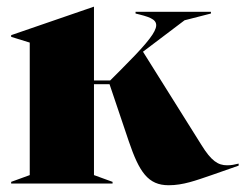

<svg xmlns="http://www.w3.org/2000/svg" viewBox="-20 -543 726 568"><path d="M479 5C522 5 559 -9 606 -25L686 -53V-59C673 -56 665 -54 652 -54C625 -54 605 -67 576 -114L403 -390L526 -483L604 -503V-508H381V-503L393 -500C465 -482 467 -466 337 -336L306 -305H258V-523H257L13 -439V-434L68 -417V-25L13 -5V0H313V-5L258 -25V-294H304L361 -125C392 -34 418 5 479 5Z"/></svg>

Font: Nyght Serif Dark
Style: Regular
Weight: 800
Designer: Maksym Kobuzan
Version: Version 0.410;Glyphs 3.1.2 (3151)